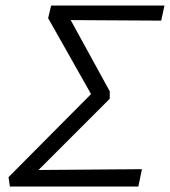

<svg xmlns="http://www.w3.org/2000/svg" viewBox="-20 -678 618 698"><path d="M11 -34 311 -336 155 -612 166 -658H578L566 -603L237 -605L379 -346V-319L120 -60L496 -63L483 0H16Z"/></svg>

Font: LXGW Bright GB
Style: Italic
Weight: 400
Italic angle: -12°
Designer: Christian Thalmann (Catharsis Fonts)
Foundry: LXGW / Christian Thalmann (Catharsis Fonts) / Fontworks Inc.
Version: Version 5.510